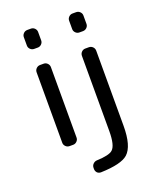

<svg xmlns="http://www.w3.org/2000/svg" viewBox="-173 -875 955 1171"><g transform="rotate(-20 304.5 -289.0)"><path d="M150.4 -20.5Q135.7 -20.5 125.5 -30.8Q115.2 -41 115.2 -54.7V-511.7Q115.2 -526.4 125.5 -536.6Q135.7 -546.9 150.4 -546.9H173.8Q187.5 -546.9 197.8 -536.6Q208 -526.4 208 -511.7V-54.7Q208 -41 197.8 -30.8Q187.5 -20.5 173.8 -20.5ZM150.4 -651.4Q135.7 -651.4 125.5 -661.6Q115.2 -671.9 115.2 -685.5V-740.2Q115.2 -753.9 125.5 -764.2Q135.7 -774.4 150.4 -774.4H173.8Q187.5 -774.4 197.8 -764.2Q208 -753.9 208 -740.2V-685.5Q208 -671.9 197.8 -661.6Q187.5 -651.4 173.8 -651.4ZM409.2 -511.7Q409.2 -526.4 419.4 -536.6Q429.7 -546.9 443.4 -546.9H466.8Q481.4 -546.9 491.7 -536.6Q502 -526.4 502 -511.7V-24.4Q502 107.4 452.1 152.3Q408.2 191.4 276.4 195.3Q276.4 195.3 275.4 195.3Q261.7 195.3 252 186.5Q242.2 175.8 242.2 162.1V154.3Q242.2 139.6 252.4 129.4Q262.7 119.1 276.4 118.2Q358.4 115.2 380.9 93.8Q409.2 68.4 409.2 -24.4ZM443.4 -651.4Q429.7 -651.4 419.4 -661.6Q409.2 -671.9 409.2 -685.5V-740.2Q409.2 -753.9 419.4 -764.2Q429.7 -774.4 443.4 -774.4H466.8Q481.4 -774.4 491.7 -764.2Q502 -753.9 502 -740.2V-685.5Q502 -671.9 491.7 -661.6Q481.4 -651.4 466.8 -651.4Z"/></g></svg>

Font: Gen Jyuu GothicL Regular
Style: Regular
Weight: 400
Designer: [Source Han Sans]
Ryoko NISHIZUKA  (kana & ideographs); Paul D. Hunt (Latin, Greek & Cyrillic); Wenlong ZHANG  (bopomofo
Version: Version 1.002.20150607